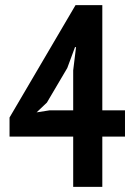

<svg xmlns="http://www.w3.org/2000/svg" viewBox="-20 -725 518 745"><path d="M465 -195H377V0H264V-195H17V-269L273 -705H377V-297H465ZM264 -452 275 -542H271L241 -461L162 -327L122 -289L173 -297H264Z"/></svg>

Font: PT Sans Narrow
Style: Bold
Weight: 700
Width: 3
Designer: A.Korolkova, O.Umpeleva, V.Yefimov
Foundry: ParaType Ltd
Version: Version 2.003W OFL